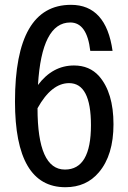

<svg xmlns="http://www.w3.org/2000/svg" viewBox="-20 -784 540 807"><path d="M139.6 -426.8Q201.2 -508.8 291 -508.8Q356.4 -508.8 396.5 -463.9Q457 -394.5 457 -261.7Q457 -131.8 395.5 -59.6Q342.8 2.9 254.9 2.9Q43 2.9 43 -357.4Q43 -763.7 278.3 -763.7Q425.8 -763.7 453.1 -570.3H359.4Q345.7 -689.5 275.4 -689.5Q155.3 -689.5 139.6 -426.8ZM137.7 -329.1Q137.7 -71.3 252.9 -71.3Q362.3 -71.3 362.3 -257.8Q362.3 -434.6 270.5 -434.6Q196.3 -434.6 137.7 -329.1Z"/></svg>

Font: MotoyaLCedar
Style: W3 mono
Weight: 400
Version: Version 1.01